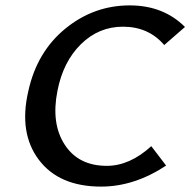

<svg xmlns="http://www.w3.org/2000/svg" viewBox="-20 -685 706 712"><path d="M355 7Q199 7 124 -92.5Q49 -192 85 -347Q117 -493 222.5 -579Q328 -665 461 -665Q586 -665 666 -585L589 -518Q531 -586 436 -586Q346 -586 280 -521Q214 -456 193 -348Q169 -227 220 -148.5Q271 -70 376 -70Q461 -70 541 -143L596 -71Q478 7 355 7Z"/></svg>

Font: EauTestInfant Semibold
Style: Italic
Weight: 600
Italic angle: -12°
Designer: Christian Thalmann (Catharsis Fonts)
Version: Version 0.001;PS 000.001;hotconv 1.0.88;makeotf.lib2.5.64775